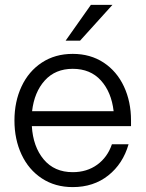

<svg xmlns="http://www.w3.org/2000/svg" viewBox="-20 -752 595 784"><path d="M39 -260Q39 -337 68 -399Q97 -461 151 -496.5Q205 -532 277 -532Q349 -532 403 -496.5Q457 -461 486 -399Q515 -337 515 -260V-237H110Q115 -153 158.5 -101Q202 -49 277 -49Q335 -49 377 -79.5Q419 -110 437 -163H505Q482 -83 422 -35.5Q362 12 277 12Q205 12 151 -23.5Q97 -59 68 -121Q39 -183 39 -260ZM444 -298Q435 -376 392 -423.5Q349 -471 277 -471Q206 -471 163 -423.5Q120 -376 111 -298ZM351 -732H439L307 -586H248Z"/></svg>

Font: Aspekta 300
Style: Regular
Weight: 300
Designer: Ivo Dolenc
Version: Version 2.000